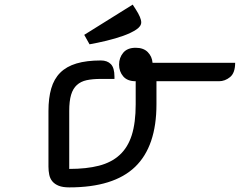

<svg xmlns="http://www.w3.org/2000/svg" viewBox="-20 -812 1039 832"><path d="M496 -532Q496 -562 514 -583.5Q532 -605 568 -605Q602 -605 620.5 -586Q639 -567 641 -540H999Q999 -496 977 -478Q955 -460 929 -460H658V-360Q658 -178 565.5 -89Q473 0 280 0Q252 0 234.5 -7Q217 -14 207 -26Q197 -38 193.5 -54.5Q190 -71 190 -90V-331Q190 -387 202 -428.5Q214 -470 241 -497Q268 -524 311.5 -537Q355 -550 417 -550Q445 -550 460.5 -534Q476 -518 476 -480V-470H417Q381 -470 355.5 -464.5Q330 -459 313 -443.5Q296 -428 288 -401Q280 -374 280 -331V-80Q355 -80 409 -94Q463 -108 498.5 -140.5Q534 -173 551 -226.5Q568 -280 568 -360V-460Q532 -460 514 -481Q496 -502 496 -532ZM345 -661 555 -792 568 -772Q592 -735 592 -715Q592 -698 570 -683.5Q548 -669 514.5 -657Q481 -645 441.5 -635.5Q402 -626 368 -620Z"/></svg>

Font: Warnes
Style: Regular
Weight: 400
Designer: Eduardo Rodriguez Tunni
Foundry: Eduardo Rodriguez Tunni
Version: Version 1.001